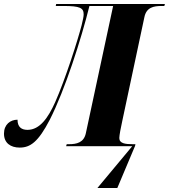

<svg xmlns="http://www.w3.org/2000/svg" viewBox="-64 -734 848 964"><path d="M425 210H525L614 -1L616 -10H603C564 -10 535 -14 535 -41C535 -54 543 -96 550 -127L661 -648C671 -697 707 -704 748 -704H761L764 -714H218L216 -704H255C338 -704 356 -694 356 -662C356 -650 352 -634 346 -608C327 -534 264 -336 213 -221C178 -143 136 -82 74 -82C44 -82 24 -96 24 -133C-12 -133 -44 -109 -44 -63C-44 -16 -11 7 35 7C88 7 128 -21 186 -133C262 -282 344 -538 385 -704H504L367 -65C357 -18 321 -10 282 -10H271L268 0H600Z"/></svg>

Font: Noto Serif Display SemiCondensed ExtraBold
Style: Italic
Weight: 800
Width: 4
Italic angle: -12°
Designer: Monotype Design Team
Foundry: Monotype Imaging Inc.
Version: Version 2.009